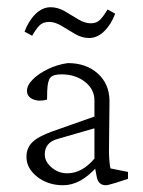

<svg xmlns="http://www.w3.org/2000/svg" viewBox="-20 -517 404 542"><path d="M158.2 5.9Q115.7 5.9 85.2 -17.8Q54.7 -41.5 54.7 -74.2Q54.7 -99.6 71.8 -116Q88.9 -132.3 128.9 -146.5L246.6 -188V-233.4Q246.6 -265.1 219.7 -286.1Q192.9 -307.1 153.3 -307.1Q130.4 -307.1 122.3 -298.1Q114.3 -289.1 113.3 -260.7L112.8 -235.8Q89.8 -229.5 73 -236.8Q56.2 -244.1 56.2 -260.7Q56.2 -276.4 72.8 -293Q89.4 -309.6 116 -322.3Q142.6 -335 171.4 -338.9Q223.1 -338.9 255.9 -309.6Q288.6 -280.3 289.1 -232.4L287.6 -89.8Q287.6 -79.1 288.8 -63.5Q290 -47.9 292 -41.5L341.3 -31.7V-12.2L308.6 -1.5Q299.3 1 291.5 3.4Q283.7 5.9 278.8 5.9Q257.3 5.9 252.9 -18.6L247.6 -46.9L256.8 -49.3Q230 -19.5 206.3 -6.8Q182.6 5.9 158.2 5.9ZM169.9 -27.8Q211.4 -27.8 246.6 -69.3V-154.8L141.6 -124.5Q106.4 -114.3 106.4 -81.1Q106.4 -60.5 125.7 -44.2Q145 -27.8 169.9 -27.8ZM283.7 -490.2 305.2 -478.5Q293.9 -448.2 274.4 -429Q254.9 -409.7 231.4 -409.7Q211.4 -409.7 191.9 -421.1Q172.4 -432.6 154.1 -443.8Q135.7 -455.1 118.7 -455.1Q100.6 -455.1 90.6 -444.3Q80.6 -433.6 70.8 -416L49.3 -427.7Q60.5 -458 80.1 -477.3Q99.6 -496.6 123 -496.6Q143.1 -496.6 162.6 -485.4Q182.1 -474.1 200.7 -462.6Q219.2 -451.2 236.8 -451.2Q253.4 -451.2 263.7 -462.4Q273.9 -473.6 283.7 -490.2Z"/></svg>

Font: Lateef ExtraLight
Style: Regular
Weight: 200
Designer: SIL International
Foundry: SIL International
Version: Version 4.200